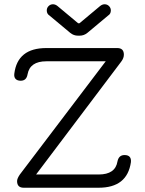

<svg xmlns="http://www.w3.org/2000/svg" viewBox="-20 -879 680 899"><path d="M228 -859Q239 -859 249 -851L346 -770H352L449 -851Q459 -859 470 -859Q482 -859 490.5 -850.5Q499 -842 499 -830Q499 -814 486 -806L389 -725Q373 -712 353 -712H345Q325 -712 309 -725L212 -806Q199 -814 199 -830Q199 -842 207.5 -850.5Q216 -859 228 -859ZM91 0Q60 0 60 -31Q60 -43 73 -62L475 -592H197Q120 -592 109 -531Q104 -501 77 -501Q61 -501 53 -509.5Q45 -518 47 -534Q62 -654 197 -654H529Q560 -654 560 -623Q560 -607 548 -591L149 -62H442Q520 -62 530 -123Q536 -153 563 -153Q596 -153 593 -120Q576 0 442 0Z"/></svg>

Font: Jura Medium
Style: Regular
Weight: 500
Designer: Daniel Johnson, Alexei Vanyashin
Foundry: Daniel Johnson
Version: Version 5.103